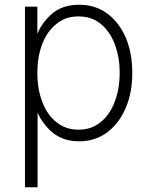

<svg xmlns="http://www.w3.org/2000/svg" viewBox="-20 -578 631 807"><path d="M137 -550V-428H134Q152 -478 196 -518Q240 -558 313 -558Q381 -558 431 -521Q481 -484 509 -419Q536 -355 536 -271Q536 -187 508 -124Q482 -61 431 -22Q379 16 314 16Q243 16 197 -24Q152 -65 134 -115H138V209H85V-550ZM158 -149Q179 -94 218 -64Q256 -33 310 -33Q365 -33 402 -64Q442 -96 462 -150Q483 -204 483 -272Q483 -339 462 -393Q442 -446 403 -478Q365 -509 310 -509Q255 -509 218 -478Q179 -448 158 -394Q137 -340 137 -272Q137 -203 158 -149Z"/></svg>

Font: Sinter Light
Style: Regular
Weight: 300
Foundry: Adobe & rsms
Version: Version 1.000